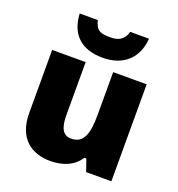

<svg xmlns="http://www.w3.org/2000/svg" viewBox="-142 -903 953 1029"><g transform="rotate(20 335.0 -388.5)"><path d="M532 -787H425C411 -735 376 -723 333 -723C278 -723 254 -731 240 -787H137C142 -675 206 -606 333 -606C454 -606 525 -678 532 -787ZM604 -553H413V-311C413 -201 394 -141 322 -141C275 -141 256 -179 256 -251V-553H65V-193C65 -51 149 10 258 10C326 10 390 -13 425 -69H436L460 0H604Z"/></g></svg>

Font: Noto Sans Bengali Black
Style: Regular
Weight: 900
Designer: Jelle Bosma - Monotype Design Team
Foundry: Monotype Imaging Inc.
Version: Version 2.003